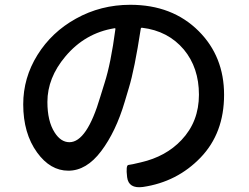

<svg xmlns="http://www.w3.org/2000/svg" viewBox="-20 -748 1040 802"><path d="M577 33Q517 41 511 -8Q505 -58 516.5 -59Q528 -60 569 -70Q673 -94 738 -163Q811 -240 811 -352.5Q811 -465 748 -541Q682 -619 574 -632Q569 -633 568 -628Q542 -458 518 -380Q509 -352 501 -323Q464 -198 402.5 -116.5Q341 -35 265.5 -35Q190 -35 135 -111Q77 -191 77 -312Q77 -423 136.5 -518.5Q196 -614 297 -670Q401 -728 524 -728Q700 -728 810 -618Q916 -512 916 -352Q916 -192 818 -90Q720 12 577 33ZM270 -154Q343 -154 399 -344Q408 -373 417 -402Q443 -483 462 -626Q463 -631 458 -630Q335 -610 253 -512Q178 -423 178 -322Q178 -242 208 -195Q234 -154 270 -154Z"/></svg>

Font: Resource Han Rounded KR Medium
Style: Regular
Weight: 500
Designer: Cyano Hao (round all glyphs); Ryoko NISHIZUKA 西塚涼子 (kana, bopomofo & ideographs); Paul D. Hunt (Latin, Greek & Cyrillic)
Foundry: Cyano Hao
Version: 0.990